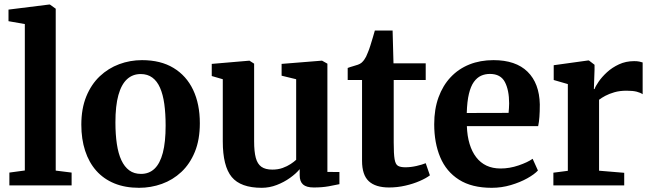

<svg xmlns="http://www.w3.org/2000/svg" viewBox="-20 -840 2954 870"><path d="M92.5 -67.5V-731L18.5 -744V-796.5L203 -819.5H206L232.5 -800.5V-67L304.5 -58V0H22.5V-58Z M348.5 -275Q348.5 -348 371 -403Q393.5 -458 432.2 -494.5Q471 -531 520.2 -549.2Q569.5 -567.5 623.5 -567.5Q708 -567.5 766.2 -532.2Q824.5 -497 855 -433Q885.5 -369 885.5 -281.5Q885.5 -207 863 -152Q840.5 -97 801.8 -60.8Q763 -24.5 713.5 -6.8Q664 11 610 11Q547 11 498.2 -9Q449.5 -29 416.2 -66.5Q383 -104 365.8 -156.8Q348.5 -209.5 348.5 -275ZM619 -52Q655.5 -52 680.2 -75.5Q705 -99 717.8 -147.5Q730.5 -196 730.5 -271Q730.5 -325.5 724.5 -368.8Q718.5 -412 705.2 -442.2Q692 -472.5 670.2 -488.5Q648.5 -504.5 617.5 -504.5Q581 -504.5 555.5 -481Q530 -457.5 516.5 -409.2Q503 -361 503 -285.5Q503 -231 509.5 -187.5Q516 -144 530 -114Q544 -84 565.8 -68Q587.5 -52 619 -52Z M1401.5 9.5Q1368.5 9.5 1353.2 -4Q1338 -17.5 1338 -45.5V-73.5Q1321.5 -53.5 1294.2 -34Q1267 -14.5 1234 -1.8Q1201 11 1166 11Q1070.5 11 1030 -38Q989.5 -87 989.5 -199.5V-481L939.5 -495.5V-550.5L1109 -565H1110.5L1131.5 -551.5V-200Q1131.5 -153 1139 -125Q1146.5 -97 1164.5 -84.2Q1182.5 -71.5 1214 -71.5Q1240 -71.5 1260.8 -79Q1281.5 -86.5 1297 -96.8Q1312.5 -107 1322 -116V-481L1256 -497V-550.5L1436.5 -565H1439.5L1463.5 -551.5V-61L1518 -60.5V-5.5Q1500 -1.5 1470 4Q1440 9.5 1401.5 9.5Z M1743 9.5Q1681.5 9.5 1651 -19Q1620.5 -47.5 1620.5 -111.5V-477.5H1555.5V-532Q1567 -536.5 1579.2 -539.8Q1591.5 -543 1601.8 -546.8Q1612 -550.5 1618.5 -556Q1625 -562 1629.8 -568.5Q1634.5 -575 1638.8 -583.2Q1643 -591.5 1647 -602.5Q1652.5 -615 1658 -632.8Q1663.5 -650.5 1669 -668.8Q1674.5 -687 1678.5 -701.5H1759L1763 -553H1909V-477.5H1764V-194.5Q1764 -142.5 1768 -118.8Q1772 -95 1783.5 -88.5Q1795 -82 1817 -82Q1841.5 -82 1867.5 -88Q1893.5 -94 1909 -100.5L1928 -45.5Q1911 -32.5 1881.8 -19.8Q1852.5 -7 1816.5 1.2Q1780.5 9.5 1743 9.5Z M2208 11Q2117.5 11 2059.8 -25.8Q2002 -62.5 1974.8 -127.5Q1947.5 -192.5 1947.5 -277Q1947.5 -345 1967 -398.8Q1986.5 -452.5 2022 -490.2Q2057.5 -528 2106.8 -547.8Q2156 -567.5 2216 -567.5Q2317 -567.5 2370.5 -515Q2424 -462.5 2426 -367Q2426 -334 2424.2 -310.2Q2422.5 -286.5 2418.5 -268.5H2095.5Q2097 -223.5 2107.8 -188Q2118.5 -152.5 2137.8 -127.5Q2157 -102.5 2184.5 -89.5Q2212 -76.5 2248.5 -76.5Q2289 -76.5 2330 -90.5Q2371 -104.5 2393.5 -120.5L2417.5 -67.5Q2401.5 -50 2369.2 -32Q2337 -14 2295 -1.5Q2253 11 2208 11ZM2095 -328 2284.5 -328.5Q2285.5 -338.5 2286.2 -349.8Q2287 -361 2287 -371.5Q2287 -431.5 2267.8 -468.2Q2248.5 -505 2200 -505Q2178 -505 2159.8 -496.8Q2141.5 -488.5 2127.2 -468.8Q2113 -449 2104.8 -414.8Q2096.5 -380.5 2095 -328Z M2487.5 0V-57.5L2553 -66V-459L2489 -477.5V-544.5L2644.5 -566H2648.5L2674 -546.5V-524L2671 -436.5H2674Q2678.5 -449.5 2692.8 -470.2Q2707 -491 2730.2 -512.5Q2753.5 -534 2784.8 -548.5Q2816 -563 2853.5 -563Q2867.5 -563 2877 -561Q2886.5 -559 2892 -557V-413Q2882.5 -420 2865.2 -424.5Q2848 -429 2819 -429Q2788 -429 2764 -422Q2740 -415 2722.8 -405.8Q2705.5 -396.5 2694.5 -388V-66.5L2808.5 -57V0Z"/></svg>

Font: Merriweather 24pt
Style: Bold
Weight: 700
Designer: Eben Sorkin
Foundry: Eben Sorkin
Version: Version 2.100